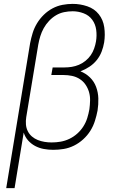

<svg xmlns="http://www.w3.org/2000/svg" viewBox="-20 -763 640 988"><path d="M12 205 135 -541Q140 -567 148 -593Q156 -619 170.5 -643Q185 -667 205.5 -687Q226 -707 250.5 -720Q275 -733 301.5 -738Q328 -743 354 -743Q393 -743 429.5 -730.5Q466 -718 488.5 -689.5Q511 -661 516.5 -622.5Q522 -584 516 -545Q512 -521 503 -497.5Q494 -474 478 -454Q462 -434 440 -419.5Q418 -405 394 -396Q422 -385 443 -364.5Q464 -344 474.5 -316Q485 -288 486 -257Q487 -226 482 -194Q477 -168 468.5 -141Q460 -114 445 -90Q430 -66 408 -46Q386 -26 360.5 -13.5Q335 -1 308 3.5Q281 8 254 8Q229 8 205 3.5Q181 -1 160.5 -12Q140 -23 124.5 -40.5Q109 -58 102 -81L55 205ZM246 -30Q269 -30 292 -34Q315 -38 337 -48.5Q359 -59 377.5 -75.5Q396 -92 409 -112.5Q422 -133 429 -155.5Q436 -178 440 -201Q443 -223 443.5 -246Q444 -269 438 -289.5Q432 -310 420 -327.5Q408 -345 390 -356.5Q372 -368 350.5 -372.5Q329 -377 306 -377H244L251 -416H313Q331 -416 349.5 -419Q368 -422 386 -429.5Q404 -437 420 -450Q436 -463 447 -479Q458 -495 464.5 -513.5Q471 -532 474 -550Q479 -580 475 -609.5Q471 -639 454.5 -661.5Q438 -684 410.5 -694.5Q383 -705 354 -705Q332 -705 310 -700.5Q288 -696 268.5 -684.5Q249 -673 232.5 -655.5Q216 -638 205 -618Q194 -598 187.5 -577Q181 -556 177 -534L115 -160Q112 -141 113.5 -122.5Q115 -104 123 -88Q131 -72 144.5 -60.5Q158 -49 174.5 -42.5Q191 -36 209 -33Q227 -30 246 -30Z"/></svg>

Font: Iosevka Curly Slab XLtEx
Style: Italic
Weight: 200
Width: 7
Italic angle: -9°
Monospace: yes
Designer: Belleve Invis
Foundry: Belleve Invis
Version: Version 11.1.0; ttfautohint (v1.8.3)